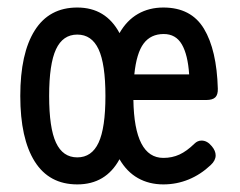

<svg xmlns="http://www.w3.org/2000/svg" viewBox="-20 -482 640 513"><path d="M562 -245.1Q562.5 -229 555.2 -221.9Q547.9 -214.8 531.2 -214.8H336.4Q338.9 -60.1 416.5 -60.1Q439.9 -60.1 459.5 -69.1Q479 -78.1 499.5 -98.1Q507.8 -106.4 518.6 -106.4Q533.7 -106.4 545.9 -91.3Q556.2 -79.1 556.2 -66.9Q556.2 -53.2 543 -41Q516.1 -15.6 483.9 -2.4Q451.7 10.7 416.5 10.7Q378.4 10.7 348.6 -6.1Q318.8 -22.9 299.3 -56.6Q262.7 10.7 186.5 10.7Q111.3 10.7 72.8 -50.5Q34.2 -111.8 34.2 -225.6Q34.2 -339.4 72.8 -400.6Q111.3 -461.9 186.5 -461.9Q262.7 -461.9 299.3 -393.6Q318.8 -427.7 348.6 -444.8Q378.4 -461.9 416.5 -461.9Q490.7 -461.9 524.9 -405.3Q559.1 -348.6 562 -245.1ZM338.9 -283.2H485.4Q481.9 -335.9 465.8 -363.5Q449.7 -391.1 417.5 -391.1Q382.8 -391.1 363.8 -365.7Q344.7 -340.3 338.9 -283.2ZM111.3 -225.6Q111.3 -140.1 129.6 -100.8Q147.9 -61.5 186.5 -61.5Q225.1 -61.5 243.4 -100.8Q261.7 -140.1 261.7 -225.6Q261.7 -311 243.4 -350.3Q225.1 -389.6 186.5 -389.6Q147.9 -389.6 129.6 -350.3Q111.3 -311 111.3 -225.6Z"/></svg>

Font: Courier Prime Sans
Style: Regular
Weight: 400
Designer: Alan Dague-Greene
Foundry: Quote-Unquote Apps
Version: Version 3.020